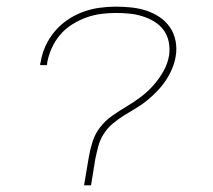

<svg xmlns="http://www.w3.org/2000/svg" viewBox="-20 -558 640 578"><path d="M233 0 247 -83Q251 -107 258.5 -131Q266 -155 281.5 -175Q297 -195 318.5 -210Q340 -225 362 -238Q384 -251 405 -267Q426 -283 443 -302.5Q460 -322 472.5 -344.5Q485 -367 489 -391Q492 -412 488 -432Q484 -452 472.5 -467.5Q461 -483 444.5 -493Q428 -503 409 -509Q390 -515 369.5 -517Q349 -519 328 -519Q306 -519 283.5 -516Q261 -513 239 -505Q217 -497 196.5 -484Q176 -471 160.5 -452.5Q145 -434 135.5 -412.5Q126 -391 122 -369Q122 -367 122 -365.5Q122 -364 121 -362H101Q101 -364 101 -366Q101 -368 102 -369Q106 -395 116.5 -418.5Q127 -442 144 -462.5Q161 -483 183 -498Q205 -513 229.5 -522Q254 -531 279 -534.5Q304 -538 328 -538Q352 -538 375.5 -535.5Q399 -533 420.5 -526Q442 -519 460.5 -506.5Q479 -494 491.5 -476Q504 -458 508.5 -435Q513 -412 509 -389Q506 -370 498 -351Q490 -332 478.5 -315Q467 -298 452.5 -283Q438 -268 422 -255Q406 -242 388 -231.5Q370 -221 352.5 -210Q335 -199 319 -185.5Q303 -172 292 -154.5Q281 -137 276 -118Q271 -99 267 -80L254 0Z"/></svg>

Font: Iosevka Curly Thin Extended
Style: Italic
Weight: 100
Width: 7
Italic angle: -9°
Monospace: yes
Designer: Belleve Invis
Foundry: Belleve Invis
Version: Version 11.1.0; ttfautohint (v1.8.3)